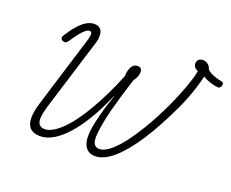

<svg xmlns="http://www.w3.org/2000/svg" viewBox="-158 -1311 1929 1600"><g transform="rotate(20 806.0 -511.5)"><path d="M329 19Q241 19 217 -44Q193 -107 231 -232Q254 -307 278 -386Q302 -465 327 -545Q352 -625 376 -704Q400 -783 424 -859Q433 -888 436 -907.5Q439 -927 434.5 -937Q430 -947 416 -947Q401 -947 381.5 -931.5Q362 -916 337.5 -885.5Q313 -855 283 -809Q270 -791 258.5 -788Q247 -785 231 -793Q219 -801 217.5 -812Q216 -823 225 -837Q263 -897 298.5 -936.5Q334 -976 368 -995.5Q402 -1015 434 -1015Q468 -1015 487.5 -997.5Q507 -980 509.5 -944.5Q512 -909 496 -859Q477 -801 460 -745Q443 -689 426.5 -636Q410 -583 394.5 -532Q379 -481 363 -430.5Q347 -380 332 -330Q317 -280 301 -230Q283 -168 280.5 -128.5Q278 -89 294 -69Q310 -49 345 -49Q376 -49 414 -70.5Q452 -92 493 -132Q534 -172 576 -229.5Q618 -287 660 -359Q702 -431 743 -515.5Q784 -600 822 -695Q822 -707 822.5 -717.5Q823 -728 827 -738Q831 -758 839.5 -774Q848 -790 861.5 -799.5Q875 -809 893 -809Q916 -809 925.5 -795.5Q935 -782 933 -761Q932 -745 923.5 -724.5Q915 -704 900 -685Q873 -602 851 -527Q829 -452 812 -387.5Q795 -323 785 -267.5Q775 -212 770 -167Q766 -129 770.5 -103Q775 -77 789.5 -63Q804 -49 827 -49Q862 -49 902 -76.5Q942 -104 986 -154Q1030 -204 1075.5 -272Q1121 -340 1166.5 -421.5Q1212 -503 1255 -595Q1276 -641 1296 -688.5Q1316 -736 1332.5 -781.5Q1349 -827 1361.5 -868Q1374 -909 1379 -941Q1359 -947 1348 -961Q1337 -975 1337 -992Q1337 -1013 1350.5 -1027.5Q1364 -1042 1391 -1042Q1413 -1042 1433 -1026.5Q1453 -1011 1460 -985Q1468 -974 1489 -962Q1510 -950 1538.5 -941Q1567 -932 1597 -927Q1605 -925 1609 -918Q1613 -911 1611 -901Q1610 -890 1601.5 -879.5Q1593 -869 1580 -870Q1569 -871 1553.5 -874Q1538 -877 1522 -882Q1506 -887 1491 -892.5Q1476 -898 1464 -904Q1452 -910 1444 -916Q1433 -868 1416.5 -814.5Q1400 -761 1378.5 -705.5Q1357 -650 1330 -593Q1284 -496 1238.5 -412.5Q1193 -329 1148 -261Q1103 -193 1059 -140.5Q1015 -88 973.5 -52.5Q932 -17 892 1Q852 19 815 19Q773 19 746.5 -3Q720 -25 710.5 -64Q701 -103 706 -153Q709 -191 718 -234Q727 -277 739 -323.5Q751 -370 765.5 -415.5Q780 -461 795 -504H792Q750 -405 704.5 -323Q659 -241 611.5 -177.5Q564 -114 516 -70Q468 -26 420.5 -3.5Q373 19 329 19Z"/></g></svg>

Font: Playwrite US Trad Light
Style: Regular
Weight: 300
Designer: Veronika Burian, José Scaglione
Foundry: TypeTogether
Version: Version 1.003